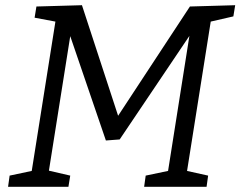

<svg xmlns="http://www.w3.org/2000/svg" viewBox="-20 -718 924 738"><path d="M877 -655 790 -635 699 -61 780 -43 774 0H534L540 -43L626 -61L708 -580L440 -182L387 -178L250 -579L168 -62L250 -43L243 0H11L17 -43L102 -61L193 -635L113 -650L120 -693L295 -698L434 -273L710 -693L884 -698Z"/></svg>

Font: Bitter
Style: Italic
Weight: 400
Italic angle: -9°
Designer: Sol Matas, and Bitter project Authors
Foundry: Sol Matas
Version: Version 2.001